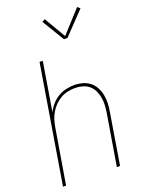

<svg xmlns="http://www.w3.org/2000/svg" viewBox="-175 -1044 850 1126"><g transform="rotate(-20 250.0 -481.0)"><path d="M16 0 137 -735H157L107 -431Q119 -456 137.5 -477Q156 -498 179.5 -512Q203 -526 229 -532Q255 -538 281 -538Q307 -538 332.5 -531Q358 -524 377.5 -508.5Q397 -493 409 -470.5Q421 -448 426 -422.5Q431 -397 430 -370.5Q429 -344 424 -317L372 0H352L405 -320Q409 -344 410 -368Q411 -392 407 -414.5Q403 -437 393 -457.5Q383 -478 366 -492.5Q349 -507 326 -513.5Q303 -520 279 -520Q256 -520 233 -515Q210 -510 189 -498Q168 -486 151 -468.5Q134 -451 121.5 -430Q109 -409 102.5 -386.5Q96 -364 92 -341L35 0ZM339 -811H317L233 -950L251 -960L330 -826L454 -962L470 -948Z"/></g></svg>

Font: Iosevka Curly Thin Oblique
Style: Regular
Weight: 100
Italic angle: -9°
Monospace: yes
Designer: Belleve Invis
Foundry: Belleve Invis
Version: Version 11.1.0; ttfautohint (v1.8.3)